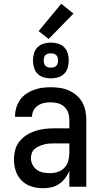

<svg xmlns="http://www.w3.org/2000/svg" viewBox="-20 -991 540 1019"><path d="M208 8Q178 8 148 -1Q118 -10 96 -31.5Q74 -53 64 -83Q54 -113 54 -143Q54 -169 60.5 -194.5Q67 -220 83 -240Q99 -260 121 -274Q143 -288 167.5 -296Q192 -304 217.5 -307Q243 -310 269 -310H348V-355Q348 -375 341.5 -393.5Q335 -412 320.5 -425Q306 -438 287 -443Q268 -448 249 -448Q231 -448 214 -444.5Q197 -441 182.5 -431.5Q168 -422 159 -406.5Q150 -391 150 -374V-371H60V-376Q60 -399 67 -421Q74 -443 87 -461.5Q100 -480 119 -493Q138 -506 159.5 -514Q181 -522 203.5 -525Q226 -528 249 -528Q273 -528 297.5 -524.5Q322 -521 344 -511.5Q366 -502 385 -486Q404 -470 416 -449Q428 -428 433 -404Q438 -380 438 -355V0H348V-84Q340 -64 326 -45.5Q312 -27 293.5 -14.5Q275 -2 253 3Q231 8 208 8ZM246 -72Q267 -72 287.5 -79Q308 -86 322.5 -101.5Q337 -117 342.5 -138Q348 -159 348 -180V-230H269Q255 -230 241 -229Q227 -228 214 -224.5Q201 -221 188 -215.5Q175 -210 164.5 -201Q154 -192 149 -179Q144 -166 144 -152Q144 -134 152.5 -117Q161 -100 176 -89.5Q191 -79 209 -75.5Q227 -72 246 -72ZM250 -575Q231 -575 212 -580.5Q193 -586 179.5 -599.5Q166 -613 160.5 -632Q155 -651 155 -670Q155 -689 160.5 -708Q166 -727 179.5 -740.5Q193 -754 212 -759.5Q231 -765 250 -765Q269 -765 288 -759.5Q307 -754 320.5 -740.5Q334 -727 339.5 -708Q345 -689 345 -670Q345 -651 339.5 -632Q334 -613 320.5 -599.5Q307 -586 288 -580.5Q269 -575 250 -575ZM250 -632Q258 -632 265.5 -634Q273 -636 278.5 -641.5Q284 -647 286 -654.5Q288 -662 288 -670Q288 -678 286 -685.5Q284 -693 278.5 -698.5Q273 -704 265.5 -706Q258 -708 250 -708Q242 -708 234.5 -706Q227 -704 221.5 -698.5Q216 -693 214 -685.5Q212 -678 212 -670Q212 -662 214 -654.5Q216 -647 221.5 -641.5Q227 -636 234.5 -634Q242 -632 250 -632ZM238 -784 185 -826 305 -971 370 -919Z"/></svg>

Font: Iosevka Term Curly Medium
Style: Regular
Weight: 500
Designer: Belleve Invis
Foundry: Belleve Invis
Version: Version 32.3.0